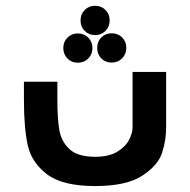

<svg xmlns="http://www.w3.org/2000/svg" viewBox="-20 -626 640 646"><path d="M60.5 -291V-351H173V-289.5Q173 -226 179.8 -187.8Q186.5 -149.5 214 -124Q241.5 -98.5 300.5 -98.5Q346.5 -98.5 374.5 -115.5Q402.5 -132.5 414.2 -155.5Q426 -178.5 426 -197V-384H539V-197Q539 -153.5 525.2 -111.5Q511.5 -69.5 458.5 -34.8Q405.5 0 300 0Q190 0 138 -39.8Q86 -79.5 73.2 -138Q60.5 -196.5 60.5 -291ZM251 -557.5Q251 -578.5 265 -592.5Q279 -606.5 300 -606.5Q321 -606.5 335 -592.5Q349 -578.5 349 -557.5Q349 -536.5 335 -522.2Q321 -508 300 -508Q279 -508 265 -522Q251 -536 251 -557.5ZM193 -464.5Q193 -485.5 207 -499.5Q221 -513.5 241.5 -513.5Q263 -513.5 277 -499.5Q291 -485.5 291 -464.5Q291 -443.5 277 -429.2Q263 -415 241.5 -415Q221 -415 207 -429Q193 -443 193 -464.5ZM307 -465Q307 -486 320.8 -500Q334.5 -514 355.5 -514Q377 -514 391 -500Q405 -486 405 -465Q405 -444 391 -429.8Q377 -415.5 355.5 -415.5Q334.5 -415.5 320.8 -429.5Q307 -443.5 307 -465Z"/></svg>

Font: JuliaMono ExtraBold
Style: Regular
Weight: 800
Monospace: yes
Designer: cormullion
Foundry: corm
Version: Version 0.055; ttfautohint (v1.8.4)